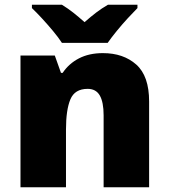

<svg xmlns="http://www.w3.org/2000/svg" viewBox="-20 -786 710 806"><path d="M412 -563Q498 -563 552 -515Q606 -467 606 -360V0H415V-302Q415 -357 399 -385Q383 -413 348 -413Q294 -413 275.5 -369Q257 -325 257 -242V0H66V-553H210L236 -480H243Q269 -519 311.5 -541Q354 -563 412 -563ZM240 -606Q225 -629 202.5 -656Q180 -683 156.5 -708.5Q133 -734 114 -752V-766H240Q266 -750 287.5 -733Q309 -716 335 -693Q361 -716 384 -733.5Q407 -751 433 -766H557V-752Q540 -735 516.5 -709.5Q493 -684 470.5 -656.5Q448 -629 432 -606Z"/></svg>

Font: Noto Sans Gurmukhi UI Black
Style: Regular
Weight: 900
Designer: Jelle Bosma - Monotype Design Team
Foundry: Monotype Imaging Inc.
Version: Version 2.004; ttfautohint (v1.8.4.7-5d5b)